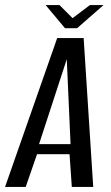

<svg xmlns="http://www.w3.org/2000/svg" viewBox="-45 -742 441 762"><path d="M-25 0 182 -591H287L325 0H240L231 -130H102L57 0ZM110 -170H235L220 -507ZM213 -630 136 -722H191L243 -670L312 -722H366L261 -630Z"/></svg>

Font: Alumni Sans Medium
Style: Italic
Weight: 500
Italic angle: -8°
Designer: Robert E. Leuschke
Foundry: Robert E. Leuschke
Version: Version 1.016